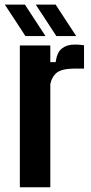

<svg xmlns="http://www.w3.org/2000/svg" viewBox="-39 -792 384 812"><path d="M44.9 0H173.8V-436.5C177.7 -457 187.5 -473.6 202.1 -485.4C216.8 -496.1 242.2 -502 278.3 -502H316.4V-600.6C312.5 -601.6 306.6 -601.6 298.8 -602.5C292 -603.5 284.2 -603.5 276.4 -603.5C253.9 -603.5 236.3 -597.7 222.7 -586.9C209 -576.2 200.2 -557.6 196.3 -529.3H173.8V-599.6H44.9V0ZM199.2 -639.6H283.2C239.3 -706.1 210.9 -750 196.3 -772.5H112.3C156.2 -706.1 184.6 -662.1 199.2 -639.6ZM68.4 -639.6H153.3C109.4 -706.1 81.1 -750 66.4 -772.5H-18.6C25.4 -706.1 53.7 -662.1 68.4 -639.6Z"/></svg>

Font: Yellow Ladder Regular
Style: Regular
Weight: 400
Designer: Zima Creative
Version: Version 2.002